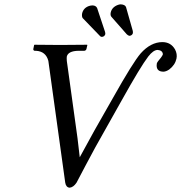

<svg xmlns="http://www.w3.org/2000/svg" viewBox="-20 -852 834 884"><path d="M727.1 -658.2Q767.1 -658.2 786.1 -624Q796.9 -603.5 792.5 -582Q786.1 -552.7 759.3 -532.2Q745.1 -522.5 732.9 -522Q701.2 -522 701.2 -550.3Q701.2 -555.7 702.1 -560.1Q703.6 -566.4 721.2 -586.9Q728 -595.7 730 -602.1Q728.5 -620.1 706.1 -622.1Q686 -622.1 662.6 -591.8Q627.4 -545.9 541 -391.1Q541 -391.1 418.9 -173.8Q373.5 -89.8 332.5 -11.2Q317.9 10.7 300.3 12.2Q283.7 10.3 280.3 -11.2L202.6 -571.8Q190.9 -615.7 145.5 -618.2H139.2Q132.8 -620.1 133.3 -626L137.2 -645L139.2 -646Q140.1 -646 255.9 -645L380.4 -646L382.3 -645L377.9 -626Q375 -618.7 368.2 -618.2H341.3Q293.9 -617.2 287.6 -591.8Q286.6 -586.4 287.6 -571.8L336.9 -215.8L347.2 -127.9Q404.8 -235.8 500.5 -401.9Q591.8 -564.5 627.9 -606.4Q673.8 -657.7 727.1 -658.2ZM357.9 -789.1Q363.3 -814.9 389.2 -824.2Q397.9 -827.1 406.7 -827.1Q421.9 -826.2 427.2 -814.9L463.4 -706.1Q465.3 -699.2 464.8 -694.8Q461.4 -683.1 448.7 -682.1Q443.8 -683.1 441.4 -685.1L360.4 -769Q356 -776.9 357.9 -789.1ZM489.7 -793.9Q495.1 -819.3 523.4 -829.6Q530.8 -832 535.6 -832Q555.2 -831.1 560.1 -819.8L591.3 -710Q592.3 -705.1 591.8 -699.2Q588.4 -688.5 576.2 -687Q569.8 -688 563.5 -694.3L492.7 -774.9Q487.3 -781.7 489.7 -793.9Z"/></svg>

Font: Linux Biolinum Slanted O
Style: Slanted
Weight: 400
Designer: Philipp H. Poll
Foundry: Philipp H. Poll
Version: Version 1.0.4